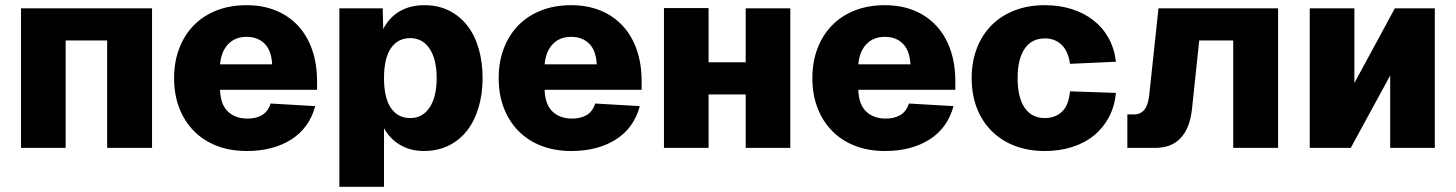

<svg xmlns="http://www.w3.org/2000/svg" viewBox="-20 -570 5610 740"><path d="M61 0V-538H566V0H393V-414H233V0Z M931 12Q867 12 815.5 -8Q764 -28 727.5 -65Q691 -102 671 -153.5Q651 -205 651 -269Q651 -332 671 -384Q691 -436 727.5 -473Q764 -510 815.5 -530Q867 -550 930 -550Q993 -550 1043 -529.5Q1093 -509 1128.5 -471Q1164 -433 1183 -378.5Q1202 -324 1202 -256V-224H828Q830 -167 858.5 -140Q887 -113 934 -113Q967 -113 990 -126.5Q1013 -140 1023 -171L1195 -161Q1172 -76 1102 -32Q1032 12 931 12ZM1029 -322Q1026 -376 999.5 -402Q973 -428 930 -428Q887 -428 860 -400.5Q833 -373 828 -322Z M1288 150V-538H1455L1457 -458Q1480 -503 1520.5 -526.5Q1561 -550 1615 -550Q1670 -550 1712 -528.5Q1754 -507 1782.5 -469.5Q1811 -432 1825.5 -380.5Q1840 -329 1840 -269Q1840 -209 1825 -157.5Q1810 -106 1781.5 -68.5Q1753 -31 1710.5 -9.5Q1668 12 1613 12Q1563 12 1523 -11Q1483 -34 1460 -76V150ZM1561 -115Q1609 -115 1636 -156Q1663 -197 1663 -269Q1663 -341 1636 -382Q1609 -423 1561 -423Q1513 -423 1486.5 -384Q1460 -345 1460 -269Q1460 -193 1486.5 -154Q1513 -115 1561 -115Z M2182 12Q2118 12 2066.5 -8Q2015 -28 1978.5 -65Q1942 -102 1922 -153.5Q1902 -205 1902 -269Q1902 -332 1922 -384Q1942 -436 1978.5 -473Q2015 -510 2066.5 -530Q2118 -550 2181 -550Q2244 -550 2294 -529.5Q2344 -509 2379.5 -471Q2415 -433 2434 -378.5Q2453 -324 2453 -256V-224H2079Q2081 -167 2109.5 -140Q2138 -113 2185 -113Q2218 -113 2241 -126.5Q2264 -140 2274 -171L2446 -161Q2423 -76 2353 -32Q2283 12 2182 12ZM2280 -322Q2277 -376 2250.5 -402Q2224 -428 2181 -428Q2138 -428 2111 -400.5Q2084 -373 2079 -322Z M2539 0V-539H2711V-330H2854V-538H3026V0H2854V-206H2711V0Z M3391 12Q3327 12 3275.5 -8Q3224 -28 3187.5 -65Q3151 -102 3131 -153.5Q3111 -205 3111 -269Q3111 -332 3131 -384Q3151 -436 3187.5 -473Q3224 -510 3275.5 -530Q3327 -550 3390 -550Q3453 -550 3503 -529.5Q3553 -509 3588.5 -471Q3624 -433 3643 -378.5Q3662 -324 3662 -256V-224H3288Q3290 -167 3318.5 -140Q3347 -113 3394 -113Q3427 -113 3450 -126.5Q3473 -140 3483 -171L3655 -161Q3632 -76 3562 -32Q3492 12 3391 12ZM3489 -322Q3486 -376 3459.5 -402Q3433 -428 3390 -428Q3347 -428 3320 -400.5Q3293 -373 3288 -322Z M4007 12Q3943 12 3891 -8Q3839 -28 3802 -65Q3765 -102 3745 -153.5Q3725 -205 3725 -269Q3725 -332 3745 -384Q3765 -436 3802 -473Q3839 -510 3891 -530Q3943 -550 4007 -550Q4063 -550 4110.5 -535Q4158 -520 4194 -492Q4230 -464 4252.5 -423.5Q4275 -383 4281 -332L4104 -324Q4097 -373 4071.5 -397.5Q4046 -422 4007 -422Q3956 -422 3929 -382Q3902 -342 3902 -269Q3902 -195 3929 -155Q3956 -115 4007 -115Q4047 -115 4073 -139.5Q4099 -164 4104 -218L4281 -212Q4276 -160 4254 -118.5Q4232 -77 4196.5 -48Q4161 -19 4112.5 -3.5Q4064 12 4007 12Z M4325 0V-129H4351Q4401 -129 4409 -201L4445 -538H4906V0H4733V-414H4602L4574 -149Q4566 -76 4530.5 -38Q4495 0 4432 0Z M5028 0V-538H5200V-250L5356 -538H5510V0H5338V-279L5186 0Z"/></svg>

Font: Geist ExtBd
Style: Regular
Weight: 400
Designer: Basement.studio, Andrés Briganti, Mateo Zaragoza
Foundry: Basement.studio, Vercel, Andrés Briganti, Guido Ferreyra, Mateo Zaragoza
Version: Version 1.401